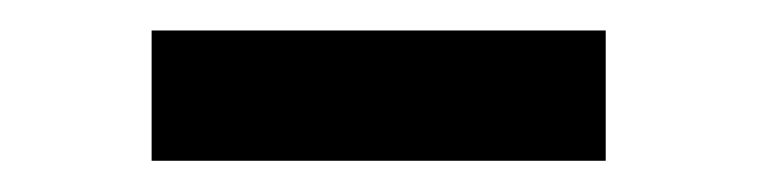

<svg xmlns="http://www.w3.org/2000/svg" viewBox="-20 -705 497 126"><path d="M377.5 -685V-599.5H79.5V-685Z"/></svg>

Font: Merriweather 120pt ExtraBold
Style: Regular
Weight: 800
Version: Version 2.100